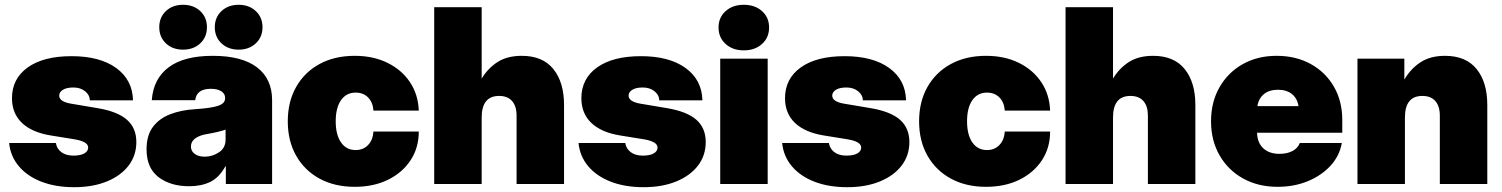

<svg xmlns="http://www.w3.org/2000/svg" viewBox="-20 -757 6182 790"><path d="M285.2 13.2Q208.5 13.2 150.1 -9.5Q91.8 -32.2 57.4 -73.2Q22.9 -114.3 17.6 -168.5H210Q213.4 -145.5 232.2 -131.1Q251 -116.7 282.2 -116.7Q311 -116.7 326.9 -125.7Q342.8 -134.8 342.8 -149.9Q342.8 -174.8 285.2 -184.1L188.5 -199.7Q110.8 -212.4 70.1 -251.5Q29.3 -290.5 29.3 -353Q29.3 -433.1 94 -479.5Q158.7 -525.9 274.4 -525.9Q391.1 -525.9 458.3 -477.1Q525.4 -428.2 527.3 -344.2H349.6Q349.1 -366.7 329.8 -381.8Q310.5 -397 282.2 -397Q253.9 -397 238.8 -387.5Q223.6 -377.9 223.6 -363.8Q223.6 -338.9 271.5 -330.6L381.8 -312Q463.4 -298.3 502.2 -264.4Q541 -230.5 541 -172.4Q541 -117.7 509.3 -75.9Q477.5 -34.2 419.9 -10.5Q362.3 13.2 285.2 13.2Z M758.8 9.3Q681.2 9.3 632.1 -28.3Q583 -65.9 583 -142.6Q583 -200.2 609.4 -235.1Q635.7 -270 680.7 -287.1Q725.6 -304.2 781.2 -307.6Q849.6 -312 877.9 -321.8Q906.2 -331.5 906.2 -352.5V-354.5Q906.2 -371.6 890.4 -381.6Q874.5 -391.6 847.7 -391.6Q788.6 -391.6 783.2 -344.7H604.5Q610.8 -432.6 673.8 -480Q736.8 -527.3 855.5 -527.3Q975.1 -527.3 1037.4 -480Q1099.6 -432.6 1099.6 -344.7V0H909.2V-72.3H907.2Q881.8 -26.4 845 -8.5Q808.1 9.3 758.8 9.3ZM822.3 -112.3Q854 -112.3 881.1 -130.4Q908.2 -148.4 908.2 -182.6V-223.6Q880.4 -213.9 830.1 -205.1Q800.3 -200.2 783 -187.3Q765.6 -174.3 765.6 -154.3Q765.6 -134.8 781.5 -123.5Q797.4 -112.3 822.3 -112.3ZM961.9 -552.7Q918.9 -552.7 891.4 -578.6Q863.8 -604.5 863.8 -645Q863.8 -685.5 891.4 -711.4Q918.9 -737.3 961.9 -737.3Q1004.9 -737.3 1032.5 -711.4Q1060.1 -685.5 1060.1 -645Q1060.1 -604.5 1032.5 -578.6Q1004.9 -552.7 961.9 -552.7ZM732.9 -552.7Q689.9 -552.7 662.6 -578.6Q635.3 -604.5 635.3 -645Q635.3 -685.5 662.6 -711.4Q689.9 -737.3 732.9 -737.3Q776.4 -737.3 804 -711.4Q831.5 -685.5 831.5 -645Q831.5 -604.5 804 -578.6Q776.4 -552.7 732.9 -552.7Z M1439.5 11.7Q1356.9 11.7 1294.9 -22Q1232.9 -55.7 1198.5 -116.5Q1164.1 -177.2 1164.1 -257.8Q1164.1 -338.4 1198.5 -399.2Q1232.9 -460 1294.9 -493.7Q1356.9 -527.3 1439.5 -527.3Q1515.1 -527.3 1573.7 -498.8Q1632.3 -470.2 1666.5 -419.4Q1700.7 -368.7 1703.1 -301.8H1516.6Q1514.2 -336.4 1494.4 -356.2Q1474.6 -376 1443.4 -376Q1404.8 -376 1383.1 -344.7Q1361.3 -313.5 1361.3 -257.8Q1361.3 -202.6 1383.1 -171.1Q1404.8 -139.6 1443.4 -139.6Q1474.6 -139.6 1494.4 -160.2Q1514.2 -180.7 1516.6 -215.8H1703.1Q1703.1 -148.9 1669.4 -97.7Q1635.7 -46.4 1576.4 -17.3Q1517.1 11.7 1439.5 11.7Z M1961.9 -273.4V0H1766.6V-727.5H1961.9V-433.6Q1987.8 -476.6 2027.6 -502Q2067.4 -527.3 2127 -527.3Q2212.9 -527.3 2256.8 -472.9Q2300.8 -418.5 2300.8 -325.2V0H2105.5V-281.2Q2105.5 -320.3 2086.9 -341.3Q2068.4 -362.3 2033.7 -362.3Q1961.9 -362.3 1961.9 -273.4Z M2627.9 13.2Q2551.3 13.2 2492.9 -9.5Q2434.6 -32.2 2400.1 -73.2Q2365.7 -114.3 2360.4 -168.5H2552.7Q2556.2 -145.5 2575 -131.1Q2593.8 -116.7 2625 -116.7Q2653.8 -116.7 2669.7 -125.7Q2685.5 -134.8 2685.5 -149.9Q2685.5 -174.8 2627.9 -184.1L2531.2 -199.7Q2453.6 -212.4 2412.8 -251.5Q2372.1 -290.5 2372.1 -353Q2372.1 -433.1 2436.8 -479.5Q2501.5 -525.9 2617.2 -525.9Q2733.9 -525.9 2801 -477.1Q2868.2 -428.2 2870.1 -344.2H2692.4Q2691.9 -366.7 2672.6 -381.8Q2653.3 -397 2625 -397Q2596.7 -397 2581.5 -387.5Q2566.4 -377.9 2566.4 -363.8Q2566.4 -338.9 2614.3 -330.6L2724.6 -312Q2806.2 -298.3 2845 -264.4Q2883.8 -230.5 2883.8 -172.4Q2883.8 -117.7 2852.1 -75.9Q2820.3 -34.2 2762.7 -10.5Q2705.1 13.2 2627.9 13.2Z M2943.4 0V-515.6H3138.7V0ZM3040.5 -549.8Q2994.6 -549.8 2965.6 -576.2Q2936.5 -602.5 2936.5 -644Q2936.5 -685.1 2965.6 -711.2Q2994.6 -737.3 3040.5 -737.3Q3086.4 -737.3 3115.5 -711.2Q3144.5 -685.1 3144.5 -644Q3144.5 -602.5 3115.5 -576.2Q3086.4 -549.8 3040.5 -549.8Z M3465.8 13.2Q3389.2 13.2 3330.8 -9.5Q3272.5 -32.2 3238 -73.2Q3203.6 -114.3 3198.2 -168.5H3390.6Q3394 -145.5 3412.8 -131.1Q3431.6 -116.7 3462.9 -116.7Q3491.7 -116.7 3507.6 -125.7Q3523.4 -134.8 3523.4 -149.9Q3523.4 -174.8 3465.8 -184.1L3369.1 -199.7Q3291.5 -212.4 3250.7 -251.5Q3210 -290.5 3210 -353Q3210 -433.1 3274.7 -479.5Q3339.4 -525.9 3455.1 -525.9Q3571.8 -525.9 3638.9 -477.1Q3706.1 -428.2 3708 -344.2H3530.3Q3529.8 -366.7 3510.5 -381.8Q3491.2 -397 3462.9 -397Q3434.6 -397 3419.4 -387.5Q3404.3 -377.9 3404.3 -363.8Q3404.3 -338.9 3452.1 -330.6L3562.5 -312Q3644 -298.3 3682.9 -264.4Q3721.7 -230.5 3721.7 -172.4Q3721.7 -117.7 3689.9 -75.9Q3658.2 -34.2 3600.6 -10.5Q3543 13.2 3465.8 13.2Z M4037.1 11.7Q3954.6 11.7 3892.6 -22Q3830.6 -55.7 3796.1 -116.5Q3761.7 -177.2 3761.7 -257.8Q3761.7 -338.4 3796.1 -399.2Q3830.6 -460 3892.6 -493.7Q3954.6 -527.3 4037.1 -527.3Q4112.8 -527.3 4171.4 -498.8Q4230 -470.2 4264.2 -419.4Q4298.3 -368.7 4300.8 -301.8H4114.3Q4111.8 -336.4 4092 -356.2Q4072.3 -376 4041 -376Q4002.4 -376 3980.7 -344.7Q3959 -313.5 3959 -257.8Q3959 -202.6 3980.7 -171.1Q4002.4 -139.6 4041 -139.6Q4072.3 -139.6 4092 -160.2Q4111.8 -180.7 4114.3 -215.8H4300.8Q4300.8 -148.9 4267.1 -97.7Q4233.4 -46.4 4174.1 -17.3Q4114.7 11.7 4037.1 11.7Z M4559.6 -273.4V0H4364.3V-727.5H4559.6V-433.6Q4585.4 -476.6 4625.2 -502Q4665 -527.3 4724.6 -527.3Q4810.5 -527.3 4854.5 -472.9Q4898.4 -418.5 4898.4 -325.2V0H4703.1V-281.2Q4703.1 -320.3 4684.6 -341.3Q4666 -362.3 4631.3 -362.3Q4559.6 -362.3 4559.6 -273.4Z M5236.8 11.7Q5156.7 11.7 5094.7 -22.7Q5032.7 -57.1 4997.8 -118.2Q4962.9 -179.2 4962.9 -257.8Q4962.9 -336.9 4997.6 -397.7Q5032.2 -458.5 5093 -492.9Q5153.8 -527.3 5232.9 -527.3Q5312 -527.3 5373 -493.7Q5434.1 -460 5468.5 -400.4Q5502.9 -340.8 5502.9 -263.2V-210.9H5152.3Q5153.3 -169.9 5177.7 -147Q5202.1 -124 5244.6 -124Q5275.9 -124 5298.1 -135.7Q5320.3 -147.5 5328.1 -168.5H5501Q5491.7 -115.7 5454.6 -75.2Q5417.5 -34.7 5361.1 -11.5Q5304.7 11.7 5236.8 11.7ZM5153.8 -320.3H5322.8Q5317.9 -352.1 5295.9 -369.9Q5273.9 -387.7 5238.3 -387.7Q5202.6 -387.7 5180.7 -369.9Q5158.7 -352.1 5153.8 -320.3Z M5760.7 -273.4V0H5565.4V-515.6H5758.3V-429.7Q5784.2 -474.1 5824.7 -500.7Q5865.2 -527.3 5925.8 -527.3Q6011.7 -527.3 6055.7 -472.9Q6099.6 -418.5 6099.6 -325.2V0H5904.3V-281.2Q5904.3 -320.3 5885.7 -341.3Q5867.2 -362.3 5832.5 -362.3Q5760.7 -362.3 5760.7 -273.4Z"/></svg>

Font: Inter Display Black
Style: Regular
Weight: 900
Designer: Rasmus Andersson
Foundry: rsms
Version: Version 4.000;git-a52131595